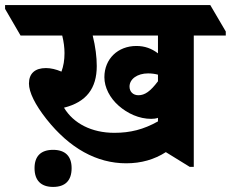

<svg xmlns="http://www.w3.org/2000/svg" viewBox="-92 -647 909 756"><path d="M405 -4C464 -4 516 -19 561 -48L655 10H671V-507H797V-523L736 -627H-72V-612L-11 -507H153C159 -483 162 -459 162 -438C162 -410 158 -387 150 -365C129 -374 108 -379 89 -379C46 -379 22 -358 22 -318C22 -284 46 -235 91 -178C182 -63 289 -4 405 -4ZM503 -179C512 -179 522 -180 530 -183V-169C473 -137 421 -124 358 -124C269 -124 197 -161 160 -223C248 -245 289 -299 289 -387C289 -422 284 -463 273 -507H530V-437C505 -456 478 -466 445 -466C372 -466 319 -415 319 -343C319 -302 341 -261 375 -231C410 -200 456 -179 503 -179ZM418 -306C418 -336 449 -358 491 -358C506 -358 519 -356 530 -353V-327C500 -287 478 -272 453 -272C432 -272 418 -286 418 -306ZM117 89C165 89 190 64 190 15C190 -32 165 -57 117 -57C69 -57 44 -32 44 15C44 63 69 89 117 89Z"/></svg>

Font: Noto Serif Devanagari SemiCondensed Black
Style: Regular
Weight: 900
Width: 4
Designer: Universal Thirst, Indian Type Foundry and the Monotype Design Team
Foundry: Monotype Imaging Inc.
Version: Version 2.004